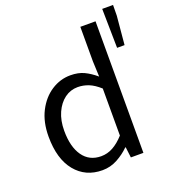

<svg xmlns="http://www.w3.org/2000/svg" viewBox="-140 -862 865 977"><g transform="rotate(-20 292.5 -374.0)"><path d="M247.6 12Q156.5 12 101.9 -54.7Q47.4 -121.4 47.4 -242.4Q47.4 -321.3 76.9 -378.5Q106.4 -435.7 154.3 -466.9Q202.3 -498.1 257.7 -498.1Q300.6 -498.1 331.5 -483.3Q362.4 -468.6 393.9 -441.8L390.4 -525.2V-712.4H472.7V0H404.8L397.8 -57.4H395.1Q366.9 -29.2 329.1 -8.6Q291.3 12 247.6 12ZM265.8 -57.2Q299.7 -57.2 330 -73.9Q360.4 -90.5 390.4 -123.6V-378.3Q359.6 -406.2 330.9 -417.6Q302.2 -428.9 271.9 -428.9Q233 -428.9 201.5 -405.7Q170.1 -382.5 151.2 -340.5Q132.4 -298.5 132.4 -243.2Q132.4 -155.9 167.2 -106.6Q202.1 -57.2 265.8 -57.2ZM529.7 -548 526.2 -760.1H584.9L584.2 -702.5L570.1 -548Z"/></g></svg>

Font: SourceSans3VF
Style: Regular
Weight: 200
Designer: Paul D. Hunt
Foundry: Adobe
Version: Version 3.052;hotconv 1.1.0;makeotfexe 2.6.0